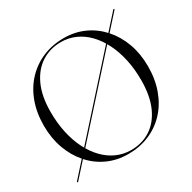

<svg xmlns="http://www.w3.org/2000/svg" viewBox="-159 -871 1041 1041"><g transform="rotate(-30 361.5 -350.5)"><path d="M40 4Q39 3 39 1.5Q39 0 40.5 -1L677 -709.5Q678 -711 679.5 -711.2Q681 -711.5 682.5 -710.5Q683.5 -709 683.5 -707.8Q683.5 -706.5 682 -705L45 4Q44 5 42.8 5.2Q41.5 5.5 40 4ZM366.5 -710Q436 -710 494.5 -683Q553 -656 596.2 -607Q639.5 -558 663 -492.5Q686.5 -427 686.5 -350Q686.5 -268.5 662.2 -202.2Q638 -136 593.8 -88.5Q549.5 -41 489.2 -15.5Q429 10 357 10Q287 10 228.2 -17Q169.5 -44 126.5 -93Q83.5 -142 59.8 -207.8Q36 -273.5 36 -351.5Q36 -433 60.5 -499Q85 -565 129.5 -612Q174 -659 234.2 -684.5Q294.5 -710 366.5 -710ZM617 -303Q617 -373 603.8 -433.2Q590.5 -493.5 566 -542.5Q541.5 -591.5 507.5 -626.5Q473.5 -661.5 431.8 -680.2Q390 -699 342 -699Q273 -699 219.5 -664.2Q166 -629.5 135.5 -562.5Q105 -495.5 105 -398.5Q105 -328.5 118.2 -267.8Q131.5 -207 156.2 -158Q181 -109 215.2 -73.8Q249.5 -38.5 291.5 -19.8Q333.5 -1 381.5 -1Q450.5 -1 503.8 -35.8Q557 -70.5 587 -137.8Q617 -205 617 -303Z"/></g></svg>

Font: Fraunces 120pt Light
Style: Regular
Weight: 300
Version: Version 1.000;[b76b70a41]